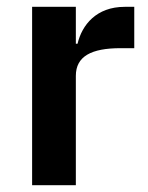

<svg xmlns="http://www.w3.org/2000/svg" viewBox="-20 -542 433 562"><path d="M202 0V-320C202 -377 247 -401 333 -401H373V-522H345C262 -522 220 -469 207 -414H202V-522H74V0Z"/></svg>

Font: IBM Plex Thai Looped SemiBold
Style: Regular
Weight: 600
Designer: Mike Abbink, Paul van der Laan, Pieter van Rosmalen, Ben Mitchell, Mark Frömberg
Foundry: Bold Monday
Version: Version 1.0